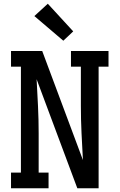

<svg xmlns="http://www.w3.org/2000/svg" viewBox="-20 -1008 640 1028"><path d="M39 0V-84H92V-651H39V-735H206L424 -151Q420 -223 416.5 -295.5Q413 -368 413 -441V-651H360V-735H561V-651H508V0H394L176 -584Q180 -512 183.5 -439.5Q187 -367 187 -294V-84H240V0ZM319 -790 164 -922 236 -988 372 -840Z"/></svg>

Font: Iosevka Slab Medium Extended
Style: Regular
Weight: 500
Width: 7
Monospace: yes
Designer: Belleve Invis
Foundry: Belleve Invis
Version: Version 11.1.1; ttfautohint (v1.8.3)